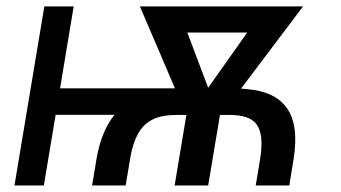

<svg xmlns="http://www.w3.org/2000/svg" viewBox="-20 -565 1038 585"><path d="M24.1 0H113.6L149.5 -215.2H328.8C302.2 -182.2 283.4 -137.4 273.8 -79.2L260.7 0H362.9L376.1 -79.2C393.5 -185.7 438.6 -214.8 518.8 -214.8H547.9L512.1 0H614.3L650.2 -214.8H678.6C757.1 -214.5 789.4 -185 772.4 -79.2L759.2 0H861.5L874.3 -79.2C897.7 -220.5 843.8 -283.7 733.7 -293.3L714.5 -295.1L903.4 -545.5H406.2L513.1 -295.8H163L204.5 -545.5H115.1ZM550.8 -465.9H733.3L614.3 -297.6Z"/></svg>

Font: Margiela Sans Text
Style: Italic
Weight: 400
Italic angle: -9.39999°
Designer: Stefan Endress, Andreas Faust
Version: Version 1.100;FEAKit 1.0